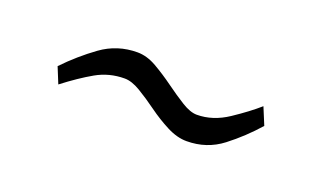

<svg xmlns="http://www.w3.org/2000/svg" viewBox="-30 -744 511 305"><g transform="rotate(20 225.5 -591.0)"><path d="M288 -538Q272 -538 254.5 -547Q237 -556 220.5 -568Q204 -580 189 -589Q174 -598 162 -598Q136 -598 114 -585.5Q92 -573 66 -553L55 -580Q79 -605 106 -624.5Q133 -644 167 -644Q183 -644 199.5 -634.5Q216 -625 232.5 -613Q249 -601 263.5 -592Q278 -583 289 -583Q316 -583 341.5 -600Q367 -617 384 -632L396 -603Q374 -578 348 -558Q322 -538 288 -538Z"/></g></svg>

Font: Exo Thin
Style: Regular
Weight: 400
Version: Version 2.000